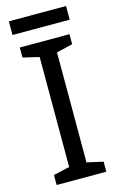

<svg xmlns="http://www.w3.org/2000/svg" viewBox="-129 -909 598 963"><g transform="rotate(-15 169.5 -427.5)"><path d="M298 0H40V-52L124 -71V-642L40 -662V-714H298V-662L214 -642V-71L298 -52ZM318 -855V-784H21V-855Z"/></g></svg>

Font: Noto Sans Sogdian
Style: Regular
Weight: 400
Designer: Monotype Design Team
Foundry: Monotype Imaging Inc.
Version: Version 2.002; ttfautohint (v1.8.4.7-5d5b)